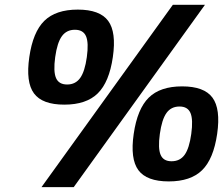

<svg xmlns="http://www.w3.org/2000/svg" viewBox="-20 -750 929 800"><path d="M450.2 -512.2Q435.1 -407.7 387.2 -360.8Q339.4 -314 248 -314Q156.2 -314 121.6 -360.8Q86.9 -407.7 102.1 -512.2Q117.2 -616.7 164.8 -663.3Q212.4 -710 304.2 -710Q396 -710 430.7 -663.1Q465.3 -616.2 450.2 -512.2ZM213.4 -425Q225.1 -397.9 259.8 -397.9Q294.4 -397.9 314 -425Q333.5 -452.1 341.8 -512.2Q350.1 -572.3 338.4 -599.1Q326.7 -626 292 -626Q257.3 -626 237.8 -599.1Q218.3 -572.3 210 -512.2Q201.7 -452.1 213.4 -425ZM287.1 29.8H152.8L700.2 -730H834ZM738.8 -390.1Q830.6 -390.1 865.2 -343.3Q899.9 -296.4 884.8 -191.9Q869.6 -87.4 822 -40.8Q774.4 5.9 683.1 5.9Q591.3 5.9 556.6 -41Q522 -87.9 537.1 -191.9Q552.2 -296.4 599.9 -343.3Q647.5 -390.1 738.8 -390.1ZM694.8 -78.1Q730 -78.1 749.3 -105Q768.6 -131.8 776.9 -191.9Q785.2 -252 773.7 -279.1Q762.2 -306.2 728 -306.2Q692.9 -306.2 673.6 -279.1Q654.3 -252 646 -191.9Q637.7 -131.8 649.2 -105Q660.6 -78.1 694.8 -78.1Z"/></svg>

Font: Fivo Sans Modern
Style: Italic
Weight: 700
Designer: Alexander Slobzheninov
Foundry: Alexander Slobzheninov
Version: 1.0